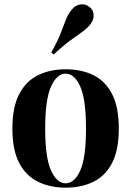

<svg xmlns="http://www.w3.org/2000/svg" viewBox="-20 -850 605 884"><path d="M282 -531Q355 -531 410 -504Q465 -477 496 -417Q527 -357 527 -258Q527 -159 496 -99.5Q465 -40 410 -13Q355 14 282 14Q211 14 155.5 -13Q100 -40 68.5 -99.5Q37 -159 37 -258Q37 -357 68.5 -417Q100 -477 155.5 -504Q211 -531 282 -531ZM282 -511Q242 -511 215 -451.5Q188 -392 188 -258Q188 -124 215 -65Q242 -6 282 -6Q323 -6 349.5 -65Q376 -124 376 -258Q376 -392 349.5 -451.5Q323 -511 282 -511ZM393 -817Q410 -804 411 -781Q412 -758 396 -738Q380 -718 357 -702Q334 -686 302.5 -663Q271 -640 227 -599L216 -608Q246 -662 260 -698.5Q274 -735 284 -761Q294 -787 311 -806Q326 -826 350.5 -829.5Q375 -833 393 -817Z"/></svg>

Font: Playfair Display
Style: Bold
Weight: 700
Designer: Claus Eggers Sørensen
Foundry: Claus Eggers Sørensen
Version: Version 1.203